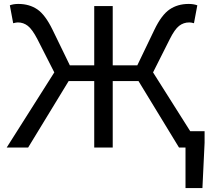

<svg xmlns="http://www.w3.org/2000/svg" viewBox="-20 -750 1060 976"><path d="M923 0H890L684 -338H553V0H459V-338H329L123 0H14L256 -382L170 -551Q144 -601 121.5 -618.5Q99 -636 71 -636Q63 -636 47 -632L30 -723Q48 -730 73 -730Q129 -730 169.5 -702.5Q210 -675 247 -599L335 -418H459V-719H553V-418H678L765 -599Q801 -674 842 -702Q883 -730 939 -730Q964 -730 983 -723L966 -632Q952 -636 942 -636Q913 -636 890.5 -618.5Q868 -601 843 -551L758 -382L947 -83H1020V-24L1009 206H923Z"/></svg>

Font: Nebula Sans Medium
Style: Regular
Weight: 500
Designer: Paul D. Hunt for Adobe (as Source Sans)
Foundry: Nebula Entertainment & Broadcasting LLC
Version: Version 1.010